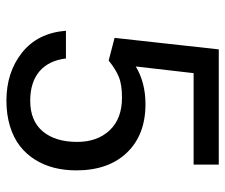

<svg xmlns="http://www.w3.org/2000/svg" viewBox="-73 -642 725 619"><g transform="rotate(90 289.5 -332.5)"><path d="M175.3 -320.3 102.1 -339.4 139.2 -675.3H510.7V-594.2H215.8L194.3 -407.7Q246.1 -439 315.9 -439Q414.6 -439 471.9 -379.4Q529.3 -319.8 529.3 -215.8Q529.3 -177.7 520.8 -144.3Q512.2 -110.8 494.4 -82.5Q476.6 -54.2 450.4 -33.9Q424.3 -13.7 387 -2.2Q349.6 9.3 304.7 9.3Q212.9 9.3 149.7 -41Q86.4 -91.3 79.1 -182.6H168.5Q175.3 -126.5 210.4 -96.9Q245.6 -67.4 304.7 -67.4Q369.6 -67.4 403.6 -107.9Q437.5 -148.4 437.5 -218.8Q437.5 -283.7 400.1 -323.5Q362.8 -363.3 294.4 -363.3Q252.4 -363.3 227.3 -352.8Q202.1 -342.3 175.3 -320.3Z"/></g></svg>

Font: Bert Sans Medium
Style: Regular
Weight: 500
Designer: Christian Robertson, Adam Twardoch, & Cristiano Sobral
Foundry: Google
Version: Version 12.135;January 10, 2020;FontCreator 12.0.0.2547 64-b